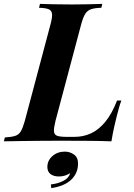

<svg xmlns="http://www.w3.org/2000/svg" viewBox="-63 -728 688 989"><path d="M562 -210Q556 -194 550 -173Q544 -152 538 -128Q533 -109 525 -73.5Q517 -38 511 0Q460 -2 397 -2.5Q334 -3 284 -3Q259 -3 220.5 -3Q182 -3 136 -2.5Q90 -2 44 -1.5Q-2 -1 -43 0L-38 -20Q-4 -22 15 -28Q34 -34 44.5 -52Q55 -70 65 -106L197 -602Q207 -639 205 -656.5Q203 -674 187.5 -680.5Q172 -687 138 -688L143 -708Q169 -707 213.5 -706Q258 -705 308 -705Q352 -705 393 -706Q434 -707 464 -708L459 -688Q425 -687 406 -680.5Q387 -674 376 -656.5Q365 -639 355 -602L223 -106Q214 -70 215 -52Q216 -34 231.5 -28.5Q247 -23 281 -23H321Q366 -23 405.5 -41Q445 -59 479 -100Q513 -141 540 -210ZM271 53Q297 53 318 68Q339 83 339 114Q339 164 304 197.5Q269 231 201 241L199 222Q236 218 264.5 203Q293 188 298 164Q288 171 273 176Q258 181 241 181Q213 181 197 168.5Q181 156 181 132Q181 99 207 76Q233 53 271 53Z"/></svg>

Font: Playfair Display
Style: Bold Italic
Weight: 700
Italic angle: -14°
Designer: Claus Eggers Sørensen
Foundry: Claus Eggers Sørensen
Version: Version 1.203